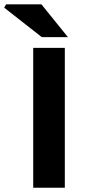

<svg xmlns="http://www.w3.org/2000/svg" viewBox="-78 -875 400 895"><path d="M76.8 0V-651.8H224.2V0ZM117 -701.8 -58.4 -839.2 -49.8 -854.7H115.2L238.7 -701.8Z"/></svg>

Font: Source Sans 3
Style: Regular
Weight: 200
Designer: Paul D. Hunt
Foundry: Adobe
Version: Version 3.046;hotconv 1.0.118;makeotfexe 2.5.65603